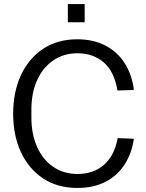

<svg xmlns="http://www.w3.org/2000/svg" viewBox="-20 -916 720 948"><path d="M362 12Q264 12 193 -35Q122 -82 83.5 -164.5Q45 -247 45 -354Q45 -462 83.5 -545Q122 -628 193 -675Q264 -722 361 -722Q442 -722 501.5 -690.5Q561 -659 596.5 -602.5Q632 -546 641 -472L560 -469Q544 -564 491.5 -608.5Q439 -653 363 -653Q294 -653 242.5 -617.5Q191 -582 163 -519.5Q135 -457 135 -375V-335Q135 -254 163 -191Q191 -128 242.5 -92.5Q294 -57 363 -57Q441 -57 493 -102Q545 -147 561 -234L641 -231Q631 -160 596 -105Q561 -50 502 -19Q443 12 362 12ZM315 -806V-896H398V-806Z"/></svg>

Font: Special Gothic
Style: Regular
Weight: 400
Designer: Alistair McCready
Foundry: Monolith
Version: Version 1.010; ttfautohint (v1.8.4.7-5d5b)